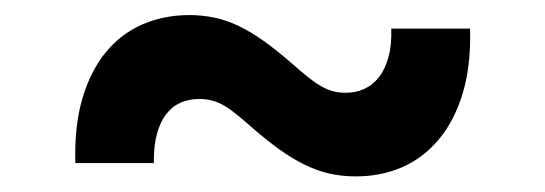

<svg xmlns="http://www.w3.org/2000/svg" viewBox="-20 -416 713 251"><path d="M78.5 -202.8Q77.1 -251.1 87.7 -287.3Q98.4 -323.5 118.4 -347.8Q138.5 -372.2 166.5 -384.2Q194.6 -396.3 227.6 -396.3Q244.7 -396.3 260.5 -392.9Q276.3 -389.6 292.3 -381.9Q308.2 -374.3 325.1 -362.2Q342 -350.1 361.5 -333.1Q372.5 -323.5 381.4 -316.2Q390.3 -308.9 398.3 -304.2Q406.2 -299.4 414.2 -297.1Q422.2 -294.7 431.8 -294.7Q445.3 -294.7 456.5 -299.9Q467.7 -305 475.7 -315.5Q483.7 -326 487.9 -341.6Q492.2 -357.2 491.5 -378.6H594.5Q595.9 -330.3 584.9 -294Q573.9 -257.8 553.6 -233.7Q533.4 -209.5 505.7 -197.4Q478 -185.4 445.3 -185.4Q427.6 -185.4 411.4 -188.9Q395.2 -192.5 379.1 -200.3Q362.9 -208.1 346.2 -220Q329.5 -231.9 310.7 -248.2Q299 -258.5 290.1 -265.8Q281.2 -273.1 273.4 -277.7Q265.6 -282.3 257.8 -284.4Q250 -286.6 240.8 -286.6Q227.6 -286.6 216.6 -282Q205.6 -277.3 197.6 -267.2Q189.6 -257.1 185.2 -241.1Q180.8 -225.1 181.1 -202.8Z"/></svg>

Font: Interop SemBd
Style: Regular
Weight: 600
Designer: Rasmus Andersson, Google, Jang Haemin
Foundry: jhaemin
Version: Version 1.008